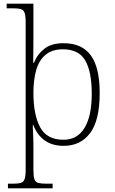

<svg xmlns="http://www.w3.org/2000/svg" viewBox="-20 -780 622 1040"><path d="M23 240V215H50Q77 215 92 211Q107 207 113 190.5Q119 174 119 139V-660Q119 -695 113 -711Q107 -727 92.5 -731Q78 -735 50 -735H16V-760H161V-561Q161 -530 160.5 -496.5Q160 -463 160 -440H164Q182 -486 220.5 -516Q259 -546 324 -546Q424 -546 472 -480Q520 -414 520 -276Q520 -128 468 -59Q416 10 325 10Q263 10 222 -19.5Q181 -49 160 -104H158Q157 -95 159 -62Q161 -29 161 18V140Q161 175 166.5 191Q172 207 188 211Q204 215 234 215H265V240ZM324 -23Q399 -23 438 -87.5Q477 -152 477 -272Q477 -391 442 -452Q407 -513 321 -513Q262 -513 226.5 -483Q191 -453 176 -400Q161 -347 161 -277Q161 -160 197 -91.5Q233 -23 324 -23Z"/></svg>

Font: Noto Serif ExtraLight
Style: Regular
Weight: 200
Designer: Monotype Design Team
Foundry: Monotype Imaging Inc.
Version: Version 2.015; ttfautohint (v1.8.4.7-5d5b)